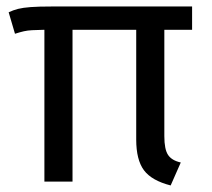

<svg xmlns="http://www.w3.org/2000/svg" viewBox="-20 -560 655 592"><path d="M572.3 -540V-468.2H486.7V-140Q486.7 -99.5 498.2 -82.3Q509.7 -65.1 537.4 -59L506.2 11.8Q447.7 -3.1 423.8 -35.1Q400 -67.2 400 -129.7V-468.2H203.6V0H116.9V-468.2Q92.8 -467.7 79 -466.9Q65.1 -466.2 53.6 -463.6Q42.1 -461 26.2 -455.9L6.7 -522.1Q20.5 -528.7 35.6 -532.6Q50.8 -536.4 74.9 -538.2Q99 -540 140 -540Z"/></svg>

Font: FiraCode Nerd Font
Style: Regular
Weight: 400
Designer: Carrois Corporate, Edenspiekermann AG, Nikita Prokopov
Foundry: Carrois Corporate, Edenspiekermann AG, Nikita Prokopov
Version: Version 6.002;Nerd Fonts 3.4.0